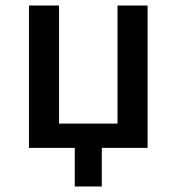

<svg xmlns="http://www.w3.org/2000/svg" viewBox="-20 -536 640 696"><path d="M85 -516H194V-88H406V-516H515V0H349V140H251V0H85Z"/></svg>

Font: IBM Plaex Mono Medium
Style: Regular
Weight: 500
Designer: Mike Abbink, Paul van der Laan, Pieter van Rosmalen
Foundry: Bold Monday
Version: Version 2.003